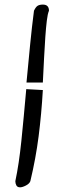

<svg xmlns="http://www.w3.org/2000/svg" viewBox="-20 -800 259 825"><path d="M93.8 -445.3Q101.6 -528.3 109.4 -607.4Q117.2 -686.5 126 -753.9Q133.8 -770.5 142.1 -775.4Q150.4 -780.3 164.1 -780.3Q190.4 -780.3 190.4 -753.9Q184.6 -740.2 181.2 -711.4Q177.7 -682.6 174.8 -642.1Q171.9 -601.6 169.4 -551.3Q167 -501 164.1 -445.3ZM164.1 -413.1Q158.2 -310.5 146 -214.8Q133.8 -119.1 110.4 -21.5Q106.4 -10.7 91.3 -2.9Q76.2 4.9 66.4 4.9Q54.7 4.9 50.3 -3.4Q45.9 -11.7 45.9 -21.5Q61.5 -94.7 71.8 -194.3Q82 -293.9 92.8 -417Z"/></svg>

Font: La Belle Aurore
Style: Regular
Weight: 400
Version: Version 1.001 2001